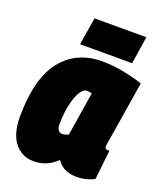

<svg xmlns="http://www.w3.org/2000/svg" viewBox="-139 -832 784 932"><g transform="rotate(20 253.0 -366.5)"><path d="M368 10Q297 10 265 -40Q239 -15 210 -2.5Q181 10 145 10Q85 10 47.5 -36.5Q10 -83 10 -171Q10 -368 86 -464Q162 -560 294 -560Q351 -560 408 -548.5Q465 -537 506 -523Q491 -428 481 -366.5Q471 -305 465 -268Q459 -231 456 -212.5Q453 -194 452 -187Q451 -180 451 -179Q451 -164 464 -164Q466 -164 469 -164Q472 -164 475 -165L458 -12Q443 -3 417.5 3.5Q392 10 368 10ZM263 -170 299 -396Q293 -398 286.5 -399Q280 -400 274 -400Q254 -400 238 -372.5Q222 -345 212.5 -299.5Q203 -254 203 -200Q203 -181 211 -171.5Q219 -162 230 -162Q238 -162 247 -164.5Q256 -167 263 -170ZM164 -601 187 -743H455L433 -601Z"/></g></svg>

Font: Georama SemiCondensed Black
Style: Italic
Weight: 900
Width: 4
Italic angle: -9°
Designer: Jean-Baptiste Levee
Foundry: Production Type
Version: Version 1.000